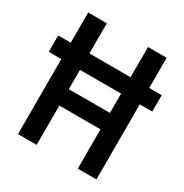

<svg xmlns="http://www.w3.org/2000/svg" viewBox="-178 -860 954 994"><g transform="rotate(30 299.5 -363.5)"><path d="M423 0V-727H534.5V0ZM65.5 0V-727H177V0ZM126.5 -235V-333H459L457.5 -235ZM-9.5 -448.5V-546.5H609.5L609 -448.5Z"/></g></svg>

Font: Spline Sans Mono Medium
Style: Regular
Weight: 500
Monospace: yes
Version: Version 1.004